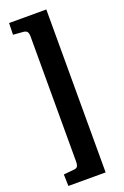

<svg xmlns="http://www.w3.org/2000/svg" viewBox="-190 -867 733 1134"><g transform="rotate(-20 176.5 -300.0)"><path d="M30 212 28 139 92 133Q109 132 115.5 123Q122 114 122 91V-691Q122 -714 115.5 -723Q109 -732 92 -734L28 -739L30 -812H264V212Z"/></g></svg>

Font: Literata
Style: Bold
Weight: 700
Designer: Latin by Veronika Burian and Jose Scaglione. Greek by Irene Vlachou. Cyrillic by Vera Evstafieva.
Foundry: TypeTogether
Version: Version 3.103; ttfautohint (v1.8.4.7-5d5b);gftools[0.9.29]